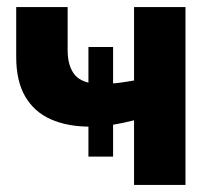

<svg xmlns="http://www.w3.org/2000/svg" viewBox="-20 -525 618 545"><path d="M231 -80.5V-391.5H301V-80.5ZM360.5 0V-183.5Q326.5 -175 297 -170.2Q267.5 -165.5 236.5 -165.5Q171 -165.5 124 -186.5Q77 -207.5 51.5 -251.2Q26 -295 26 -363.5V-505H172V-383Q172 -336 193.2 -311.5Q214.5 -287 265.5 -287Q296 -287 318.2 -290Q340.5 -293 360.5 -296.5V-505H506.5V0Z"/></svg>

Font: Geologica Cursive SemiBold
Style: Regular
Weight: 600
Designer: Sindre Bremnes, Frode Helland
Foundry: Monokrom Skriftforlag AS
Version: Version 1.010;gftools[0.9.28]